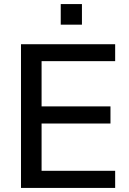

<svg xmlns="http://www.w3.org/2000/svg" viewBox="-20 -922 631 942"><path d="M83 0V-705H545V-622H184V-400H522V-316H184V-84H545V0ZM278 -801V-902H382V-801Z"/></svg>

Font: Mulish ExtraLight SemiBold
Style: Regular
Weight: 600
Version: Version 3.603